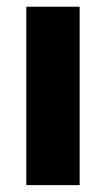

<svg xmlns="http://www.w3.org/2000/svg" viewBox="-20 -538 308 558"><path d="M211.5 -518.5V0H56.5V-518.5Z"/></svg>

Font: Lato 2
Style: Regular
Weight: 900
Designer: Lukasz Dziedzic with Adam Twardoch and Botio Nikoltchev
Foundry: tyPoland Lukasz Dziedzic
Version: Version 2.015; 2015-08-06; http://www.latofonts.com/